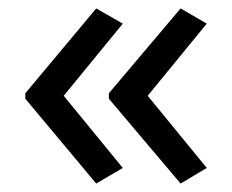

<svg xmlns="http://www.w3.org/2000/svg" viewBox="-20 -491 549 455"><path d="M40 -270 208 -471 271 -435 131 -264 271 -93 208 -56 40 -257ZM238 -270 408 -471 470 -435 330 -264 470 -93 408 -56 238 -257Z"/></svg>

Font: Noto Sans Old North Arabian
Style: Regular
Weight: 400
Designer: Monotype Design Team
Foundry: Monotype Imaging Inc.
Version: Version 2.001; ttfautohint (v1.8.4.7-5d5b)